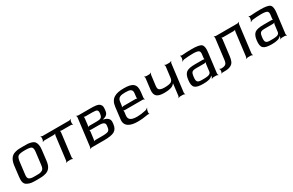

<svg xmlns="http://www.w3.org/2000/svg" viewBox="139 -1586 4114 2693"><g transform="rotate(-30 2196.5 -240.0)"><path d="M545 -321C549 -353 549 -380 544 -402C534 -445 519 -467 477 -481C432 -495 407 -494 344 -494C281 -494 256 -495 207 -481C141 -462 110 -405 99 -321L79 -153C70 -82 79 -35 125 -14C172 10 206 10 282 10C343 10 371 10 419 -3C484 -21 515 -72 525 -153L545 -321ZM431 -140C426 -100 417 -74 389 -62C357 -48 336 -49 289 -49C242 -49 221 -48 193 -62C167 -74 164 -100 169 -140L193 -336C199 -381 211 -408 230 -419C250 -430 285 -435 336 -435C387 -435 422 -430 438 -419C455 -408 461 -381 455 -336L431 -140Z M1095 -438 1098 -464C1099 -473 1107 -488 1113 -493L1111 -495C1105 -490 1089 -484 1080 -484H651C642 -484 628 -490 624 -495L622 -493C626 -488 630 -473 629 -464L626 -438C625 -429 617 -414 611 -409L613 -407C619 -412 634 -418 643 -418H793C802 -418 820 -422 825 -427L824 -429C818 -424 812 -407 811 -398L764 -20C763 -11 756 4 750 9L752 11C757 6 773 0 782 0H832C841 0 855 6 860 11L862 9C858 4 853 -11 854 -20L901 -398C902 -407 900 -424 896 -429L893 -427C898 -422 914 -418 923 -418H1072C1081 -418 1096 -412 1100 -407L1102 -409C1098 -414 1094 -429 1095 -438Z M1592 -349 1594 -366C1599 -410 1597 -428 1577 -451C1551 -482 1488 -484 1420 -484H1228C1219 -484 1205 -490 1201 -495L1199 -493C1203 -488 1207 -473 1206 -464L1151 -20C1150 -11 1143 4 1137 9L1139 11C1144 6 1160 0 1169 0H1368C1447 0 1503 -9 1536 -28C1569 -47 1588 -80 1594 -128L1597 -157C1603 -205 1577 -238 1520 -254C1509 -257 1493 -262 1484 -262V-258C1493 -258 1508 -263 1521 -267C1560 -279 1586 -300 1592 -349ZM1403 -280H1293C1284 -280 1267 -276 1261 -271L1263 -269C1269 -274 1275 -291 1276 -300L1288 -402C1289 -411 1288 -428 1283 -433L1281 -431C1285 -426 1302 -422 1311 -422H1418C1459 -422 1484 -418 1495 -409C1506 -400 1510 -383 1507 -358L1506 -352C1498 -288 1474 -280 1403 -280ZM1502 -131C1499 -106 1490 -88 1475 -79C1459 -70 1428 -65 1381 -65H1267C1258 -65 1240 -61 1235 -56L1237 -54C1242 -59 1248 -76 1249 -85L1264 -201C1265 -210 1263 -227 1258 -232L1256 -230C1261 -225 1277 -221 1286 -221H1405C1448 -221 1477 -216 1490 -205C1503 -194 1508 -180 1506 -163L1502 -131Z M1973 -494C1836 -494 1754 -458 1738 -329L1715 -138C1701 -28 1793 10 1907 10C1964 10 2023 4 2082 -7C2088 -8 2098 -5 2101 -2L2104 -5C2101 -8 2097 -20 2098 -26L2102 -53C2103 -66 2112 -85 2119 -93L2117 -95C2110 -88 2093 -76 2081 -73C2026 -61 1981 -55 1943 -55C1858 -55 1798 -72 1807 -149L1814 -202C1815 -211 1813 -228 1809 -233L1806 -231C1811 -226 1827 -222 1836 -222H2121C2130 -222 2145 -216 2149 -211L2151 -213C2147 -218 2143 -233 2144 -242L2154 -329C2170 -458 2106 -494 1973 -494ZM1963 -434C2035 -434 2076 -423 2068 -357L2061 -301C2060 -292 2062 -275 2066 -270L2068 -272C2064 -277 2048 -281 2039 -281H1844C1835 -281 1817 -277 1811 -272L1813 -270C1819 -275 1825 -292 1826 -301L1833 -357C1841 -425 1890 -434 1963 -434Z M2438 -153C2519 -153 2572 -169 2596 -200C2599 -205 2607 -210 2608 -214L2606 -216C2603 -212 2605 -204 2604 -199L2582 -20C2581 -11 2574 4 2568 9L2570 11C2575 6 2591 0 2600 0H2648C2657 0 2671 6 2676 11L2678 9C2674 4 2669 -11 2670 -20L2725 -464C2726 -473 2734 -488 2740 -493L2738 -495C2732 -490 2716 -484 2707 -484H2657C2648 -484 2634 -490 2630 -495L2628 -493C2632 -488 2636 -473 2635 -464L2614 -297C2611 -266 2599 -245 2580 -234C2560 -223 2525 -217 2472 -217C2449 -217 2431 -219 2417 -224C2383 -233 2372 -256 2377 -297L2398 -464C2399 -473 2407 -488 2413 -493L2411 -495C2405 -490 2389 -484 2380 -484H2330C2321 -484 2307 -490 2303 -495L2301 -493C2305 -488 2309 -473 2308 -464L2287 -292C2274 -186 2323 -153 2438 -153Z M3208 -20 3248 -342C3256 -404 3249 -445 3227 -465C3205 -484 3154 -494 3073 -494C3025 -494 2971 -492 2913 -487C2904 -486 2889 -491 2885 -495L2882 -492C2887 -488 2891 -475 2890 -467L2887 -442C2886 -430 2877 -414 2870 -408L2873 -405C2879 -411 2896 -420 2908 -422C2961 -428 3009 -431 3052 -431C3097 -431 3127 -426 3143 -417C3158 -408 3164 -390 3161 -363L3154 -306C3152 -297 3154 -280 3159 -275L3161 -277C3157 -282 3140 -286 3131 -286H3006C2937 -286 2890 -276 2863 -256C2837 -235 2820 -198 2814 -144C2806 -82 2814 -41 2838 -21C2860 0 2905 10 2972 10C3049 10 3096 -3 3117 -30C3119 -34 3125 -38 3126 -41L3122 -42C3122 -39 3123 -31 3122 -27L3121 -20C3120 -11 3113 4 3107 9L3109 11C3114 6 3130 0 3139 0H3186C3195 0 3209 6 3214 11L3216 9C3212 4 3207 -11 3208 -20ZM2901 -141C2911 -220 2924 -230 3005 -230H3124C3133 -230 3151 -234 3156 -239L3155 -241C3149 -236 3143 -219 3142 -210L3128 -96C3122 -45 3046 -47 2994 -47H2976C2905 -47 2893 -71 2901 -141Z M3276 -30 3273 -10C3272 -3 3266 8 3262 12L3263 15C3268 11 3280 6 3287 7H3303C3359 7 3389 4 3425 -17C3462 -38 3477 -82 3484 -141L3516 -398C3517 -407 3515 -424 3511 -429L3508 -427C3513 -422 3529 -418 3538 -418H3707C3716 -418 3734 -422 3739 -427L3738 -429C3732 -424 3726 -407 3725 -398L3678 -20C3677 -11 3670 4 3664 9L3666 11C3671 6 3687 0 3696 0H3745C3754 0 3768 6 3773 11L3775 9C3771 4 3766 -11 3767 -20L3822 -464C3823 -473 3831 -488 3837 -493L3835 -495C3829 -490 3813 -484 3804 -484H3457C3448 -484 3434 -490 3430 -495L3428 -493C3432 -488 3436 -473 3435 -464L3394 -134C3386 -67 3363 -53 3300 -50C3291 -50 3275 -56 3269 -60L3267 -57C3272 -53 3277 -40 3276 -30Z M4317 -20 4357 -342C4365 -404 4358 -445 4336 -465C4314 -484 4263 -494 4182 -494C4134 -494 4080 -492 4022 -487C4013 -486 3998 -491 3994 -495L3991 -492C3996 -488 4000 -475 3999 -467L3996 -442C3995 -430 3986 -414 3979 -408L3982 -405C3988 -411 4005 -420 4017 -422C4070 -428 4118 -431 4161 -431C4206 -431 4236 -426 4252 -417C4267 -408 4273 -390 4270 -363L4263 -306C4261 -297 4263 -280 4268 -275L4270 -277C4266 -282 4249 -286 4240 -286H4115C4046 -286 3999 -276 3972 -256C3946 -235 3929 -198 3923 -144C3915 -82 3923 -41 3947 -21C3969 0 4014 10 4081 10C4158 10 4205 -3 4226 -30C4228 -34 4234 -38 4235 -41L4231 -42C4231 -39 4232 -31 4231 -27L4230 -20C4229 -11 4222 4 4216 9L4218 11C4223 6 4239 0 4248 0H4295C4304 0 4318 6 4323 11L4325 9C4321 4 4316 -11 4317 -20ZM4010 -141C4020 -220 4033 -230 4114 -230H4233C4242 -230 4260 -234 4265 -239L4264 -241C4258 -236 4252 -219 4251 -210L4237 -96C4231 -45 4155 -47 4103 -47H4085C4014 -47 4002 -71 4010 -141Z"/></g></svg>

Font: Gamestation Storm Oblique 
Style: Italic
Weight: 400
Designer: Jonas Hecksher
Foundry: Jonas Hecksher, Playtypeª, e-types AS
Version: Version 1.003